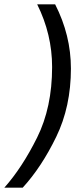

<svg xmlns="http://www.w3.org/2000/svg" viewBox="-37 -750 370 888"><path d="M204 -440Q204 -591 135 -730H218Q291 -587 291 -433Q291 -257 223 -117Q155 23 68 118H-17Q65 26 134.5 -113.5Q204 -253 204 -440Z"/></svg>

Font: Niramit
Style: Italic
Weight: 400
Italic angle: -10°
Version: Version 1.000; ttfautohint (v1.6)